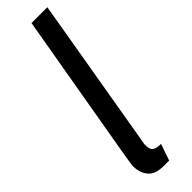

<svg xmlns="http://www.w3.org/2000/svg" viewBox="-265 -745 750 750"><g transform="rotate(-45 110.5 -370.0)"><path d="M103.5 10Q57.5 10 38 -14Q18.5 -38 18.5 -71.5Q18.5 -81 20.8 -96Q23 -111 29 -145.5L133.5 -750H221L116.5 -137Q113 -115 111.8 -109.5Q110.5 -104 110.5 -97Q110.5 -74 121.8 -66.2Q133 -58.5 157.5 -58.5L134 10Z"/></g></svg>

Font: Cabin Condensed
Style: Italic
Weight: 400
Width: 3
Italic angle: -10°
Designer: Pablo Impallari
Foundry: Pablo Impallari. http://www.impallari.com Igino Marini. http://www.ikern.com
Version: Version 3.001; ttfautohint (v1.8.3)